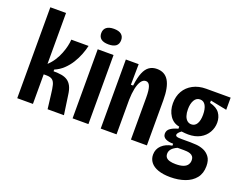

<svg xmlns="http://www.w3.org/2000/svg" viewBox="-128 -964 1765 1379"><g transform="rotate(20 755.0 -274.5)"><path d="M47 0V-695H167V-306Q193 -330 211.5 -359Q230 -388 242 -418.5Q254 -449 260.5 -477Q267 -505 268 -528H400Q393 -496 379 -460Q365 -424 344 -390Q323 -356 293.5 -328Q264 -300 226 -284V-271Q261 -271 287.5 -266.5Q314 -262 333.5 -249Q353 -236 365.5 -211.5Q378 -187 383 -146L404 0H279L266 -107Q261 -152 254.5 -177.5Q248 -203 233 -214.5Q218 -226 188 -226H167V0Z M470 0V-528H591V0ZM530 -587Q492 -587 473 -602Q454 -617 454 -646Q454 -675 473.5 -690.5Q493 -706 530 -706Q568 -706 587 -690.5Q606 -675 606 -647Q606 -617 587 -602Q568 -587 530 -587Z M685 0V-333V-528H783L781 -370H798Q806 -433 821.5 -470.5Q837 -508 861.5 -524.5Q886 -541 919 -541Q980 -541 1009 -492.5Q1038 -444 1038 -345V0H916V-320Q916 -379 906 -405.5Q896 -432 874 -432Q853 -432 838 -410.5Q823 -389 815 -351Q807 -313 806 -264V0Z M1273 157Q1218 157 1179.5 143.5Q1141 130 1121.5 105Q1102 80 1102 47Q1102 4 1132 -24.5Q1162 -53 1211 -61V-76Q1178 -75 1154 -86.5Q1130 -98 1130 -124Q1130 -150 1152.5 -165.5Q1175 -181 1210 -190V-206Q1163 -214 1136.5 -254Q1110 -294 1110 -349Q1110 -402 1133 -442Q1156 -482 1199 -505Q1242 -528 1299 -528H1486V-435L1360 -460V-442Q1413 -429 1435 -398Q1457 -367 1457 -326Q1457 -286 1437 -251Q1417 -216 1379.5 -195.5Q1342 -175 1289 -175Q1280 -175 1265.5 -176Q1251 -177 1238 -179Q1222 -167 1216 -158.5Q1210 -150 1210 -144Q1210 -137 1216 -133.5Q1222 -130 1233.5 -129Q1245 -128 1259 -128H1324Q1341 -128 1369 -126Q1397 -124 1424.5 -113Q1452 -102 1471.5 -76.5Q1491 -51 1491 -6Q1491 50 1462 86Q1433 122 1383.5 139.5Q1334 157 1273 157ZM1277 56Q1313 56 1335 48Q1357 40 1367 25Q1377 10 1377 -8Q1377 -27 1369 -37.5Q1361 -48 1348 -52.5Q1335 -57 1322 -58Q1309 -59 1300 -59H1251Q1222 -46 1208.5 -30Q1195 -14 1195 6Q1195 24 1204.5 35Q1214 46 1233 51Q1252 56 1277 56ZM1285 -251Q1313 -251 1327.5 -276Q1342 -301 1342 -344Q1342 -389 1327.5 -415Q1313 -441 1285 -441Q1257 -441 1241.5 -414.5Q1226 -388 1226 -345Q1226 -316 1233 -295Q1240 -274 1253.5 -262.5Q1267 -251 1285 -251Z"/></g></svg>

Font: Bricolage Grotesque 36pt Condensed SemiBold
Style: Regular
Weight: 600
Width: 3
Designer: Mathieu Triay
Foundry: Atelier Triay
Version: Version 1.001;gftools[0.9.33.dev8+g029e19f]